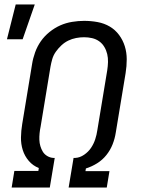

<svg xmlns="http://www.w3.org/2000/svg" viewBox="-20 -836 640 856"><path d="M32 0 44 -74H151L153 -87Q127 -97 108.5 -118.5Q90 -140 81.5 -167Q73 -194 73.5 -223.5Q74 -253 79 -283L123 -550Q127 -576 136.5 -602.5Q146 -629 162 -652Q178 -675 201 -693.5Q224 -712 249 -723Q274 -734 301.5 -738.5Q329 -743 355 -743Q386 -743 415.5 -737.5Q445 -732 469.5 -717.5Q494 -703 511 -680Q528 -657 536.5 -629.5Q545 -602 545 -571.5Q545 -541 540 -510L496 -244Q492 -218 482 -192.5Q472 -167 454.5 -145Q437 -123 413 -108Q389 -93 363 -85L361 -73H468L456 0H286L308 -132H316Q336 -133 355 -146Q374 -159 386 -177Q398 -195 404.5 -215Q411 -235 414 -256L458 -522Q461 -541 461.5 -559.5Q462 -578 458 -595Q454 -612 445 -627Q436 -642 422 -652Q408 -662 390.5 -666Q373 -670 355 -670Q337 -670 319 -666.5Q301 -663 284.5 -655Q268 -647 254 -634Q240 -621 229 -605.5Q218 -590 213 -572.5Q208 -555 205 -538L161 -271Q158 -257 156.5 -242Q155 -227 155.5 -212.5Q156 -198 160 -184.5Q164 -171 171 -159.5Q178 -148 190.5 -140.5Q203 -133 217 -132H224L202 0ZM11 -661 50 -816H135L81 -661Z"/></svg>

Font: Iosevka Aile
Style: Italic
Weight: 400
Italic angle: -9°
Designer: Belleve Invis
Foundry: Belleve Invis
Version: Version 28.0.1; ttfautohint (v1.8.4)